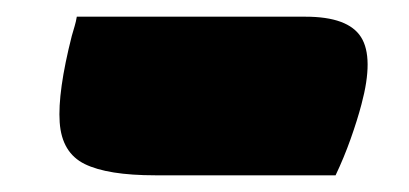

<svg xmlns="http://www.w3.org/2000/svg" viewBox="-20 -415 490 230"><path d="M72 -395H346Q397 -395 412.5 -370.5Q428 -346 413 -290Q408 -271 400 -248.5Q392 -226 382 -205H166Q109 -205 81.5 -218.5Q54 -232 51.5 -268.5Q49 -305 66 -372Q68 -379 69.5 -384Q71 -389 72 -395Z"/></svg>

Font: Recursive Sn Csl St Blk
Style: Italic
Weight: 900
Italic angle: -15°
Version: Version 1.079;hotconv 1.0.112;makeotfexe 2.5.65598; ttfautoh